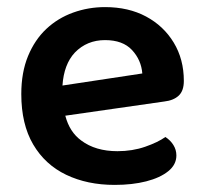

<svg xmlns="http://www.w3.org/2000/svg" viewBox="-20 -507 573 541"><path d="M164 -181Q176 -135 209 -111Q249 -81 311 -81Q353 -81 389 -93.5Q425 -106 446 -121Q460 -112 468.5 -98.5Q477 -85 477 -69Q477 -43 454 -24.5Q431 -6 392 4Q353 14 303 14Q226 14 166.5 -14.5Q107 -43 73.5 -100Q40 -157 40 -242Q40 -303 59 -349Q78 -395 110.5 -425.5Q143 -456 186 -471.5Q229 -487 276 -487Q342 -487 391.5 -460.5Q441 -434 469.5 -387Q498 -340 498 -279Q498 -251 483.5 -237.5Q469 -224 443 -221ZM381 -300Q378 -338 352 -366Q326 -394 276 -394Q225 -394 191 -359Q160 -326 156 -266Z"/></svg>

Font: Baloo Bhaijaan 2 SemiBold
Style: Regular
Weight: 600
Designer: Sanskriti Dholi, Noopur Datye and Ek Type
Foundry: Ek Type
Version: Version 1.700